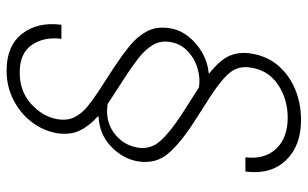

<svg xmlns="http://www.w3.org/2000/svg" viewBox="-194 -583 925 577"><g transform="rotate(-90 268.5 -294.5)"><path d="M482.6 -572.4H440.3Q447.1 -624.6 422.1 -661.2Q397 -697.8 339.1 -697.8Q282.7 -697.8 244.9 -663.7Q207 -629.6 198.9 -585.2Q193.9 -555 204.7 -533.4Q215.6 -511.7 235.6 -495.2Q255.7 -478.7 278.8 -463.4L356.5 -413Q359 -411.6 363.6 -408Q391.7 -389.6 419.2 -367.4Q446.7 -345.2 462.7 -315.7Q478.7 -286.2 471.9 -245.4Q467 -215.2 446.7 -190Q426.5 -164.8 397.5 -148.6Q368.6 -132.5 336.3 -129.6V-128.2Q377.8 -95.2 389.9 -65.9Q402 -36.6 396 -1.8Q388.5 45.8 359.6 79.4Q330.6 112.9 288 130.3Q245.4 147.7 196.4 147.7Q118.6 147.7 75.1 102.1Q31.6 56.5 41.5 -19.5H84.2Q77.4 38.4 110.1 73Q142.8 107.6 203.5 107.6Q258.5 107.6 301.8 79Q345.2 50.4 353.7 -1.8Q360.1 -38.7 340 -64.5Q320 -90.2 268.8 -123.6L190.7 -173.7Q126.8 -214.8 95.2 -252Q63.6 -289.1 72.1 -342.7Q79.9 -388.1 116.8 -423.3Q153.8 -458.5 206 -460.6L207 -463.4Q179 -487.9 165 -516.7Q150.9 -545.5 156.6 -585.2Q164.1 -627.8 190.7 -662.3Q217.3 -696.7 257.5 -717Q297.6 -737.2 345.2 -737.2Q418.7 -737.2 455.3 -690.9Q491.8 -644.5 482.6 -572.4ZM430.8 -245.4Q435.7 -275.2 421.2 -298.7Q406.6 -322.1 381.9 -341.1Q357.2 -360.1 331.3 -377.1L330.6 -377.5L244.3 -433.6Q193.2 -441.1 157 -414.1Q120.7 -387.1 113.3 -342.7Q107.2 -304.3 133.9 -274.7Q160.5 -245 215.9 -209.2L294.4 -159.1Q322.1 -154.5 351.7 -163.4Q381.4 -172.2 403.6 -193.4Q425.8 -214.5 430.8 -245.4Z"/></g></svg>

Font: Inter Extra Light  BETA
Style: Italic
Weight: 200
Italic angle: 9.39999°
Designer: Rasmus Andersson
Foundry: rsms
Version: Version 3.011;git-f93a4a705